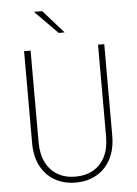

<svg xmlns="http://www.w3.org/2000/svg" viewBox="-56 -847 640 898"><g transform="rotate(-5 264.0 -398.0)"><path d="M263.2 8.3Q208.3 8.3 166 -15.6Q123.6 -39.6 99.7 -84.7Q75.7 -129.9 75.7 -193.1V-625H106.2V-195.8Q106.2 -138.9 126 -99.7Q145.8 -60.4 181.2 -39.9Q216.7 -19.4 264.6 -19.4Q311.8 -19.4 347.6 -39.6Q383.3 -59.7 403.1 -98.6Q422.9 -137.5 422.9 -193.1V-625H452.1V-195.8Q452.1 -131.9 428.1 -86.1Q404.2 -40.3 361.8 -16Q319.4 8.3 263.2 8.3ZM244.4 -695.8 137.5 -804.2H176.4L272.2 -695.8Z"/></g></svg>

Font: Afacad Flux Thin
Style: Regular
Weight: 250
Designer: Kristian Moeller
Foundry: Dicotype
Version: Version 1.100